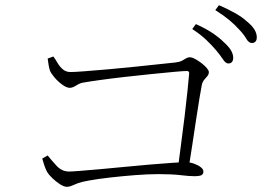

<svg xmlns="http://www.w3.org/2000/svg" viewBox="-20 -792 1040 741"><path d="M861 -547Q851 -547 840.5 -563Q830 -579 814 -598Q798 -617 776 -638Q754 -659 722 -680L736 -699Q774 -682 800 -664.5Q826 -647 843 -630Q863 -612 871.5 -597.5Q880 -583 880 -569Q880 -558 875 -552.5Q870 -547 861 -547ZM665 -130Q671 -178 678.5 -233.5Q686 -289 692.5 -343Q699 -397 703.5 -440.5Q708 -484 710 -508Q711 -518 701 -518Q688 -518 650.5 -514.5Q613 -511 563 -506Q513 -501 460.5 -495Q408 -489 365 -483Q322 -477 300 -473Q288 -471 274 -462Q260 -453 249 -453Q237 -453 220 -465.5Q203 -478 190 -493.5Q177 -509 173 -519Q170 -527 167.5 -542Q165 -557 164 -566L186 -574Q194 -563 202.5 -548.5Q211 -534 223 -524Q235 -514 252 -514Q267 -514 306.5 -517Q346 -520 397.5 -524.5Q449 -529 501.5 -534.5Q554 -540 596.5 -544.5Q639 -549 658 -551Q674 -553 683 -558Q692 -563 698.5 -567Q705 -571 712 -571Q721 -571 733 -564.5Q745 -558 757.5 -548.5Q770 -539 778 -529.5Q786 -520 786 -514Q786 -505 780.5 -498.5Q775 -492 768.5 -484.5Q762 -477 759 -465Q756 -449 750 -414Q744 -379 737 -331.5Q730 -284 722 -232Q714 -180 706 -130ZM238 -71Q227 -71 211.5 -81Q196 -91 182 -104.5Q168 -118 162 -128Q156 -139 150.5 -155.5Q145 -172 143 -180L164 -192Q179 -173 199 -151.5Q219 -130 247 -130Q257 -130 288.5 -132.5Q320 -135 365.5 -139Q411 -143 461.5 -148Q512 -153 559.5 -157Q607 -161 644 -163.5Q681 -166 697 -166Q713 -166 728.5 -160.5Q744 -155 754.5 -147Q765 -139 765 -130Q765 -120 757.5 -116Q750 -112 730 -112Q709 -112 677 -116Q645 -120 591 -120Q551 -120 500 -116Q449 -112 401.5 -106.5Q354 -101 322 -95Q294 -90 279.5 -84.5Q265 -79 256.5 -75Q248 -71 238 -71ZM952 -626Q940 -626 930.5 -642.5Q921 -659 904 -677Q886 -697 865 -714.5Q844 -732 811 -753L825 -772Q862 -756 889 -740.5Q916 -725 932 -710Q953 -693 962 -678Q971 -663 971 -648Q971 -637 966 -631.5Q961 -626 952 -626Z"/></svg>

Font: Noto Serif SC ExtraLight
Style: Regular
Weight: 200
Designer: Ryoko NISHIZUKA 西塚涼子 (kana & ideographs); Frank Grießhammer (Latin, Greek & Cyrillic); Wenlong ZHANG 张文龙 (bopomofo); San
Foundry: Adobe
Version: Version 2.002-H1;hotconv 1.1.0;makeotfexe 2.6.0